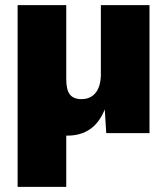

<svg xmlns="http://www.w3.org/2000/svg" viewBox="-20 -520 653 750"><path d="M297.9 -132.8Q332.5 -132.8 352.3 -156Q372.1 -179.2 374 -224.1V-500H564V0H395L389.2 -92.8Q348.6 9.8 243.2 9.8H238.8V210H48.8V-500H238.8V-211.9Q238.8 -168.5 253.2 -150.6Q267.6 -132.8 297.9 -132.8Z"/></svg>

Font: Human Sans Black
Style: Regular
Weight: 800
Designer: Tim Radville
Foundry: Continuum
Version: Version 1.000;FEAKit 1.0